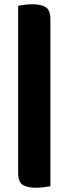

<svg xmlns="http://www.w3.org/2000/svg" viewBox="-20 -703 321 899"><path d="M216 169Q206 171 187 173.5Q168 176 149 176Q109 176 87 163Q65 150 65 106V-676Q75 -678 94 -680.5Q113 -683 132 -683Q172 -683 194 -669.5Q216 -656 216 -612Z"/></svg>

Font: Baloo 2 ExtraBold
Style: Regular
Weight: 800
Designer: Sarang Kulkarni and Ek Type
Foundry: Ek Type
Version: Version 1.640;hotconv 1.0.111;makeotfexe 2.5.65597; ttfautoh